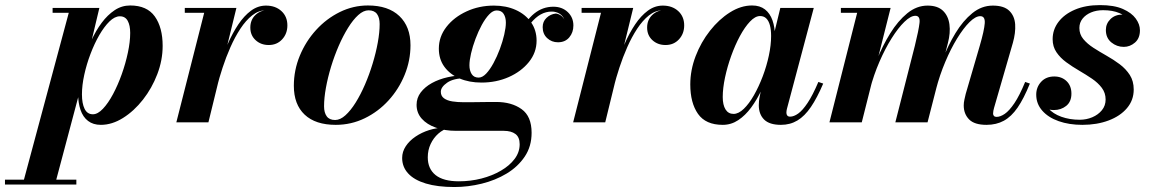

<svg xmlns="http://www.w3.org/2000/svg" viewBox="-137 -492 4627 772"><path d="M-46 250 139.5 -440.5H74.5V-460H262.5L221 -285.5L197 -201L192 -156L84 250ZM-117 250V230.5H170V250ZM236.5 -32.5Q256 -32.5 277 -54.8Q298 -77 317.5 -113.5Q337 -150 352.5 -193.5Q368 -237 377.2 -280.5Q386.5 -324 386.5 -359.5Q386.5 -390 376.5 -408.2Q366.5 -426.5 345 -426.5Q324.5 -426.5 303.2 -405.8Q282 -385 262.2 -350.8Q242.5 -316.5 226.8 -275Q211 -233.5 201.8 -191.2Q192.5 -149 192.5 -112.5Q192.5 -76 203.2 -54.2Q214 -32.5 236.5 -32.5ZM268.5 10Q237.5 10 217 -5.8Q196.5 -21.5 186.8 -50Q177 -78.5 177 -115.5Q177 -140.5 183 -176Q189 -211.5 201 -251.5Q213 -291.5 230.8 -330.2Q248.5 -369 272 -400.5Q295.5 -432 324 -451Q352.5 -470 386.5 -470Q454 -470 485.5 -425.8Q517 -381.5 517 -307.5Q517 -250 495.5 -193.8Q474 -137.5 438 -91.5Q402 -45.5 357.8 -17.8Q313.5 10 268.5 10Z M572 0 684 -440.5H606V-460H813.5L701 0ZM724 -143Q733 -183.5 746.8 -228.5Q760.5 -273.5 779.2 -316.2Q798 -359 821.2 -393.8Q844.5 -428.5 872.2 -449Q900 -469.5 932.5 -469.5Q970.5 -469.5 994.5 -447.5Q1018.5 -425.5 1018.5 -390Q1018.5 -356.5 997.5 -333.8Q976.5 -311 943.5 -311Q912 -311 890.8 -330.5Q869.5 -350 869.5 -381Q869.5 -412.5 890.5 -432.2Q911.5 -452 944.5 -452Q976 -452 996.8 -436Q1017.5 -420 1017.5 -390L998 -390.5Q998 -418 980.2 -434.2Q962.5 -450.5 932 -450.5Q902.5 -450.5 877 -430.2Q851.5 -410 829.5 -376.5Q807.5 -343 789.5 -302.2Q771.5 -261.5 758 -220Q744.5 -178.5 735.5 -143Z M1213 10Q1131.5 10 1088 -31Q1044.5 -72 1044.5 -147Q1044.5 -210 1068.5 -268Q1092.5 -326 1134 -371.5Q1175.5 -417 1229.2 -443.5Q1283 -470 1342.5 -470Q1424 -470 1468.8 -427.5Q1513.5 -385 1513.5 -310Q1513.5 -248.5 1490 -191Q1466.5 -133.5 1425.2 -88.2Q1384 -43 1329.5 -16.5Q1275 10 1213 10ZM1210.5 -9.5Q1231 -9.5 1252 -28.5Q1273 -47.5 1293 -79.5Q1313 -111.5 1330.5 -152Q1348 -192.5 1361.2 -236Q1374.5 -279.5 1382 -320.8Q1389.5 -362 1389.5 -395.5Q1389.5 -421 1378.8 -435.8Q1368 -450.5 1345 -450.5Q1324.5 -450.5 1303.5 -431.5Q1282.5 -412.5 1262.5 -380.2Q1242.5 -348 1225 -307.8Q1207.5 -267.5 1194.2 -224Q1181 -180.5 1173.5 -139.2Q1166 -98 1166 -64.5Q1166 -39 1176.8 -24.2Q1187.5 -9.5 1210.5 -9.5Z M1690 260Q1622 260 1575 245.8Q1528 231.5 1504 205.2Q1480 179 1480 143Q1480 118 1494.5 96Q1509 74 1533.8 57.2Q1558.5 40.5 1588.8 31Q1619 21.5 1650 21.5H1670Q1645 28 1625.5 45.2Q1606 62.5 1594.5 87Q1583 111.5 1583 140.5Q1583 186.5 1614.2 211.8Q1645.5 237 1708 237Q1755 237 1798.8 225.8Q1842.5 214.5 1877.2 194.2Q1912 174 1932.2 147Q1952.5 120 1952.5 88Q1952.5 59.5 1935.5 46.8Q1918.5 34 1888 34Q1879 34 1858.8 34Q1838.5 34 1813.5 34Q1788.5 34 1764.2 34Q1740 34 1721.5 34Q1703 34 1696.5 34Q1651.5 34 1615.5 21.2Q1579.5 8.5 1558.8 -14.8Q1538 -38 1538 -70.5Q1538 -98.5 1554.8 -120.5Q1571.5 -142.5 1599.5 -158Q1627.5 -173.5 1663 -181.5Q1698.5 -189.5 1736 -189.5L1735 -177.5Q1687 -177.5 1661.2 -159.8Q1635.5 -142 1635.5 -123Q1635.5 -106 1648.2 -96.8Q1661 -87.5 1682 -84.2Q1703 -81 1727 -81Q1744.5 -81 1769.8 -81.2Q1795 -81.5 1819.5 -81.8Q1844 -82 1858 -82Q1920 -82 1960.2 -53.2Q2000.5 -24.5 2000.5 42Q2000.5 96.5 1973 137.5Q1945.5 178.5 1900.2 205.8Q1855 233 1800 246.5Q1745 260 1690 260ZM1799 -160Q1749.5 -160 1710.8 -176.5Q1672 -193 1649.8 -223.5Q1627.5 -254 1627.5 -296.5Q1627.5 -344.5 1658 -383.8Q1688.5 -423 1739 -446.2Q1789.5 -469.5 1849 -469.5Q1898 -469.5 1936.8 -452Q1975.5 -434.5 1998 -402.8Q2020.5 -371 2020.5 -328.5Q2020.5 -281 1989.8 -242.8Q1959 -204.5 1908.8 -182.2Q1858.5 -160 1799 -160ZM1787.5 -180Q1802.5 -180 1817.8 -196Q1833 -212 1847.2 -238.2Q1861.5 -264.5 1872.8 -294.8Q1884 -325 1890.5 -353.2Q1897 -381.5 1897 -401Q1897 -422 1888.2 -436Q1879.5 -450 1860 -450Q1845 -450 1829.8 -434Q1814.5 -418 1800.2 -391.8Q1786 -365.5 1774.8 -335.5Q1763.5 -305.5 1757 -277.2Q1750.5 -249 1750.5 -229.5Q1750.5 -208.5 1759.5 -194.2Q1768.5 -180 1787.5 -180ZM2088 -465Q2123 -465 2145.8 -443.5Q2168.5 -422 2168.5 -389.5Q2168.5 -361.5 2152 -341.8Q2135.5 -322 2106.5 -322Q2081 -322 2063 -338.8Q2045 -355.5 2045 -383Q2045 -405.5 2060.5 -420.2Q2076 -435 2097.5 -437.5Q2108 -436.5 2117.5 -430.2Q2127 -424 2132 -413Q2127 -428 2113 -436.8Q2099 -445.5 2081.5 -445.5Q2058 -445.5 2037.2 -434Q2016.5 -422.5 1998.2 -400.2Q1980 -378 1964.5 -347L1950.5 -354.5Q1977 -410 2011 -437.5Q2045 -465 2088 -465Z M2167.5 0 2279.5 -440.5H2201.5V-460H2409L2296.5 0ZM2319.5 -143Q2328.5 -183.5 2342.2 -228.5Q2356 -273.5 2374.8 -316.2Q2393.5 -359 2416.8 -393.8Q2440 -428.5 2467.8 -449Q2495.5 -469.5 2528 -469.5Q2566 -469.5 2590 -447.5Q2614 -425.5 2614 -390Q2614 -356.5 2593 -333.8Q2572 -311 2539 -311Q2507.5 -311 2486.2 -330.5Q2465 -350 2465 -381Q2465 -412.5 2486 -432.2Q2507 -452 2540 -452Q2571.5 -452 2592.2 -436Q2613 -420 2613 -390L2593.5 -390.5Q2593.5 -418 2575.8 -434.2Q2558 -450.5 2527.5 -450.5Q2498 -450.5 2472.5 -430.2Q2447 -410 2425 -376.5Q2403 -343 2385 -302.2Q2367 -261.5 2353.5 -220Q2340 -178.5 2331 -143Z M2769 10Q2700.5 10 2669.5 -34.2Q2638.5 -78.5 2638.5 -152.5Q2638.5 -210 2660 -266.2Q2681.5 -322.5 2717.8 -368.5Q2754 -414.5 2798 -442.2Q2842 -470 2887 -470Q2918.5 -470 2938.8 -454.2Q2959 -438.5 2969 -410.2Q2979 -382 2979 -344.5Q2979 -319.5 2972.8 -283.8Q2966.5 -248 2954.5 -208Q2942.5 -168 2924.5 -129.5Q2906.5 -91 2883.2 -59.5Q2860 -28 2831.5 -9Q2803 10 2769 10ZM2812.5 -34Q2832.5 -34 2853.8 -54.5Q2875 -75 2894.5 -109.2Q2914 -143.5 2929.8 -185Q2945.5 -226.5 2954.5 -268.8Q2963.5 -311 2963.5 -347.5Q2963.5 -372 2958.8 -390Q2954 -408 2944.2 -417.8Q2934.5 -427.5 2919 -427.5Q2899.5 -427.5 2878.5 -405.2Q2857.5 -383 2838 -346.8Q2818.5 -310.5 2803 -267.2Q2787.5 -224 2778.2 -180.5Q2769 -137 2769 -102Q2769 -70 2780.2 -52Q2791.5 -34 2812.5 -34ZM3003 10Q2957 10 2935.5 -11.2Q2914 -32.5 2914 -69Q2914 -78.5 2914.8 -85.5Q2915.5 -92.5 2916.5 -97.5L2931.5 -175L2957.5 -254.5L2971.5 -340.5L3000.5 -460H3135L3027 -54Q3025 -46 3025 -38.5Q3025 -32 3028.5 -27.5Q3032 -23 3040 -23Q3055 -23 3072.5 -35.5Q3090 -48 3110.2 -78.2Q3130.5 -108.5 3153.5 -162.5L3173 -156Q3148.5 -98.5 3123.5 -61.8Q3098.5 -25 3069.2 -7.5Q3040 10 3003 10Z M3829.5 10Q3781 10 3759.5 -12Q3738 -34 3738 -68Q3738 -79 3740.8 -91.8Q3743.5 -104.5 3746 -114.5L3802.5 -308Q3820.5 -370 3822.5 -398.5Q3824.5 -427 3804.5 -427Q3785.5 -427 3761.2 -403Q3737 -379 3711.5 -337.5Q3686 -296 3663.8 -243.2Q3641.5 -190.5 3626.5 -133H3614.5Q3629.5 -190.5 3652 -249.8Q3674.5 -309 3704.8 -358.8Q3735 -408.5 3772.5 -439Q3810 -469.5 3855 -469.5Q3899.5 -469.5 3921 -448.8Q3942.5 -428 3944.8 -394Q3947 -360 3935.5 -319.5L3860 -58.5Q3858.5 -53 3857.2 -46.8Q3856 -40.5 3856 -35.5Q3856 -29.5 3859.5 -25.8Q3863 -22 3870 -22Q3885 -22 3903 -34.2Q3921 -46.5 3941.8 -77.2Q3962.5 -108 3985 -162.5L4004 -156Q3979.5 -95.5 3954.5 -59.2Q3929.5 -23 3899.2 -6.5Q3869 10 3829.5 10ZM3198 0 3309.5 -440.5H3244V-460H3444L3328 0ZM3463 0 3541.5 -308Q3557 -371 3560.2 -399.8Q3563.5 -428.5 3543.5 -428.5Q3524.5 -428.5 3499.5 -404.2Q3474.5 -380 3448.2 -338.2Q3422 -296.5 3399 -243.5Q3376 -190.5 3361 -133H3349Q3364 -190 3387.8 -249Q3411.5 -308 3442.5 -358Q3473.5 -408 3511.2 -438.8Q3549 -469.5 3592.5 -469.5Q3633 -469.5 3654.5 -448.8Q3676 -428 3680.5 -394Q3685 -360 3674.5 -319.5L3592.5 0Z M4215 10Q4161.5 10 4119.8 -4.8Q4078 -19.5 4053.8 -47Q4029.5 -74.5 4029.5 -111.5Q4029.5 -141.5 4049.2 -163Q4069 -184.5 4102 -184.5Q4132 -184.5 4151.5 -165.8Q4171 -147 4171 -115.5Q4171 -83 4150 -66.2Q4129 -49.5 4100.5 -49.5Q4081.5 -49.5 4065.5 -57.8Q4049.5 -66 4040 -80Q4030.5 -94 4030.5 -111.5H4057.5Q4057.5 -80 4077.2 -57.2Q4097 -34.5 4130.5 -22.5Q4164 -10.5 4204.5 -10.5Q4231 -10.5 4254.8 -20.5Q4278.5 -30.5 4293.5 -48.8Q4308.5 -67 4308.5 -92Q4308.5 -118.5 4293.2 -138.8Q4278 -159 4253.8 -175.5Q4229.5 -192 4202 -208Q4174.5 -224 4150.2 -241.8Q4126 -259.5 4110.8 -282Q4095.5 -304.5 4095.5 -334.5Q4095.5 -373 4119 -404Q4142.5 -435 4185.2 -453.2Q4228 -471.5 4286 -471.5Q4342.5 -471.5 4377.8 -456Q4413 -440.5 4429.8 -417.2Q4446.5 -394 4446.5 -370.5Q4446.5 -338 4426.5 -320.8Q4406.5 -303.5 4381.5 -303.5Q4353.5 -303.5 4331.5 -321.5Q4309.5 -339.5 4309.5 -371.5Q4309.5 -397 4328 -415.2Q4346.5 -433.5 4376.5 -433.5Q4403 -433.5 4424.2 -416Q4445.5 -398.5 4445.5 -370.5H4422Q4422 -390.5 4407 -409Q4392 -427.5 4364.5 -439.2Q4337 -451 4298.5 -451Q4271.5 -451 4250 -442Q4228.5 -433 4215.8 -417Q4203 -401 4203 -379.5Q4203 -354 4218.8 -335Q4234.5 -316 4259.2 -300Q4284 -284 4312 -268.2Q4340 -252.5 4365 -233.8Q4390 -215 4405.8 -190.5Q4421.5 -166 4421.5 -132Q4421.5 -89 4394.2 -57Q4367 -25 4320.2 -7.5Q4273.5 10 4215 10Z"/></svg>

Font: Bodoni Moda
Style: Bold Italic
Weight: 700
Italic angle: -13°
Version: Version 2.004